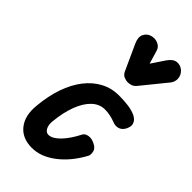

<svg xmlns="http://www.w3.org/2000/svg" viewBox="-262 -926 1008 1008"><g transform="rotate(45 242.0 -422.0)"><path d="M196.5 9Q124.5 9 87 -38Q49.5 -85 57.5 -164.5Q64.5 -243 86.5 -306.8Q108.5 -370.5 143.8 -415.8Q179 -461 225 -485.2Q271 -509.5 325 -509.5Q362.5 -509.5 393 -505.5Q423.5 -501.5 447 -491.5Q456.5 -488 467.2 -478.8Q478 -469.5 482.5 -454.8Q487 -440 477 -418Q466.5 -395.5 446.8 -388Q427 -380.5 403.5 -390Q383 -398 362.8 -401.8Q342.5 -405.5 325 -405.5Q285.5 -405.5 254 -375.8Q222.5 -346 202 -292Q181.5 -238 174.5 -164.5Q172 -138 181.8 -119.5Q191.5 -101 209.5 -101Q237.5 -101 270.8 -135Q304 -169 333.5 -227Q340.5 -241.5 362.2 -245.5Q384 -249.5 409 -236.5Q433.5 -225 437.8 -204.2Q442 -183.5 436 -172.5Q390.5 -88.5 326.5 -39.8Q262.5 9 196.5 9ZM309.5 -590.5Q295 -590.5 280.5 -596.8Q266 -603 258 -620.5L193.5 -762Q177.5 -797 188.5 -819.8Q199.5 -842.5 223 -849.5Q247.5 -857 270.5 -847Q293.5 -837 299.5 -813.5L321 -741L370.5 -815Q392.5 -846.5 417.2 -848.5Q442 -850.5 461 -834Q480 -816.5 482 -792.5Q484 -768.5 468.5 -749L358 -613Q347.5 -600 335 -595.2Q322.5 -590.5 309.5 -590.5Z"/></g></svg>

Font: Edu AU VIC WA NT Pre SemiBold
Style: Regular
Weight: 600
Designer: Tina and Corey Anderson, Eben Sorkin, Mirko Velimirovic
Foundry: Google for Education
Version: Version 1.001